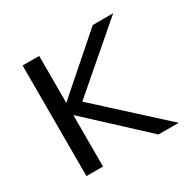

<svg xmlns="http://www.w3.org/2000/svg" viewBox="-120 -651 794 782"><g transform="rotate(-30 277.0 -260.0)"><path d="M154 -300 405 -520H501L212 -271L509 0H414L154 -241H153V0H75V-520H153V-300Z"/></g></svg>

Font: Mplus 1p
Style: Regular
Weight: 400
Version: Version 1.061